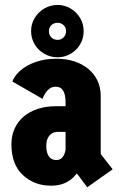

<svg xmlns="http://www.w3.org/2000/svg" viewBox="-20 -754 490 791"><path d="M339.4 17.6 264.4 -82.6 350 -176.8 444.1 -56.6ZM253.1 -158.1 319.3 -83.4Q314.2 -68.4 304.5 -51.9Q294.9 -35.4 279.8 -21.1Q264.7 -6.8 242.6 2.1Q220.5 11 190.1 11Q121 11 74 -33Q27 -77 27 -159.1Q27 -195.3 40.2 -224.2Q53.4 -253.2 77.5 -273.7Q101.6 -294.1 135.4 -305.3Q169.1 -316.4 210.1 -316.4H264.6V-210.7H218.9Q203.9 -210.7 193.1 -203.8Q182.4 -196.9 176.5 -184Q170.7 -171 170.7 -153.1Q170.7 -133.7 175.6 -120.8Q180.4 -107.8 189.7 -101.2Q199 -94.7 211.9 -94.7Q225.9 -94.7 234.4 -102.9Q242.9 -111.1 247.4 -125.4Q251.9 -139.7 253.1 -158.1ZM212.3 -512Q252.7 -512 286 -501.2Q319.2 -490.5 343.8 -470.2Q368.3 -449.9 381.6 -421.8Q394.9 -393.6 394.9 -358.7V-83.9L250.1 -108.3V-333.6Q250.1 -347.6 247.8 -359.4Q245.5 -371.1 240.8 -379.5Q236.1 -387.9 228.3 -392.3Q220.6 -396.7 209.3 -396.7Q193.9 -396.7 183.1 -388.2Q172.4 -379.7 165.6 -368.2Q158.8 -356.7 155.3 -346.6L30.9 -418.3Q39.9 -442.6 64.7 -464Q89.5 -485.4 127.1 -498.7Q164.6 -512 212.3 -512ZM217.5 -518Q187.4 -518 162.7 -532.3Q137.9 -546.5 123 -571Q108.1 -595.6 108.1 -626.3Q108.1 -655.8 123 -680.2Q138 -704.6 162.7 -719.1Q187.4 -733.6 217.5 -733.6Q246.1 -733.6 270.7 -719.1Q295.2 -704.6 309.9 -680.2Q324.6 -655.9 324.6 -626.4Q324.6 -595.4 310 -571Q295.3 -546.5 270.7 -532.2Q246.1 -518 217.5 -518ZM217.4 -589.7Q231.8 -589.7 242 -599.9Q252.2 -610.1 252.2 -626.3Q252.2 -640.7 242 -650.4Q231.8 -660 217.4 -660Q201.7 -660 191.6 -650.4Q181.5 -640.7 181.5 -626.3Q181.5 -610.1 191.6 -599.9Q201.7 -589.7 217.4 -589.7Z"/></svg>

Font: League Mono Thin Condensed
Style: Regular
Weight: 100
Width: 1
Designer: Tyler Finck
Foundry: The League of Moveable Type / Tyler Finck
Version: Version 2.300;RELEASE